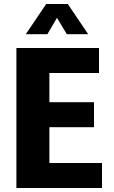

<svg xmlns="http://www.w3.org/2000/svg" viewBox="-20 -940 570 960"><path d="M62 -700H475V-575H227V-429H450V-304H227V-125H490V0H62ZM211 -920H319L421 -769H314L265 -851L217 -769H109Z"/></svg>

Font: Moderustic
Style: Bold
Weight: 700
Designer: Tural Alisoy
Foundry: TAFT Foundry
Version: Version 2.120